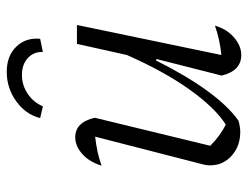

<svg xmlns="http://www.w3.org/2000/svg" viewBox="-103 -626 735 569"><g transform="rotate(-90 264.5 -341.5)"><path d="M325 -52 374 -245 370 -247Q325 -157 280 -95Q235 -33 191 -2Q172 3 158 3Q116 3 87.5 -22.5Q59 -48 59 -86Q59 -99 63 -112L144 -427Q97 -422 58 -408Q69 -444 92.5 -465Q116 -486 142 -486Q187 -486 200 -428L117 -86Q148 -55 180 -40Q231 -73 284.5 -148.5Q338 -224 386 -333L419 -481H475L386 -53Q430 -57 473 -72Q463 -37 438 -15.5Q413 6 386 6Q339 6 325 -52ZM336 -689Q383 -689 410.5 -661Q438 -633 434 -590L395 -582Q396 -609 377 -626.5Q358 -644 327 -644Q296 -644 270.5 -626.5Q245 -609 234 -582L199 -590Q210 -633 249 -661Q288 -689 336 -689Z"/></g></svg>

Font: Piazzolla Light
Style: Italic
Weight: 300
Italic angle: -11.3°
Designer: Juan Pablo del Peral
Foundry: Huerta Tipografica
Version: Version 1.330